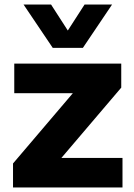

<svg xmlns="http://www.w3.org/2000/svg" viewBox="-20 -828 590 848"><path d="M37.5 0V-106L326.5 -445.5V-416.5H43V-547H515.5V-441L226.5 -101.5V-130.5H521V0ZM213 -616.5 84 -808H205.5L292.5 -673H266.5L353.5 -808H475L346 -616.5Z"/></svg>

Font: Encode Sans SemiExpanded
Style: Bold
Weight: 700
Width: 6
Designer: Multiple Designers
Foundry: Impallari Type
Version: Version 3.002